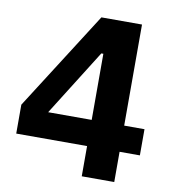

<svg xmlns="http://www.w3.org/2000/svg" viewBox="-79 -768 758 838"><g transform="rotate(10 300.0 -349.0)"><path d="M339 0V-134H25V-262L303 -698H483V-250H573V-134H483V0ZM146 -250H339V-543H330Z"/></g></svg>

Font: Lilex
Style: Regular
Weight: 400
Monospace: yes
Designer: Mike Abbink, Paul van der Laan, Pieter van Rosmalen, Mikhael Khrustik
Foundry: Mikhael Khrustik
Version: Version 2.510